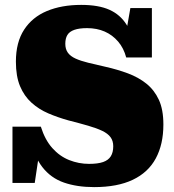

<svg xmlns="http://www.w3.org/2000/svg" viewBox="-20 -748 710 785"><path d="M344 -78Q380 -78 401.5 -85.5Q423 -93 433 -109Q443 -125 443 -150Q443 -172 432 -187Q421 -202 398 -213Q375 -224 340.5 -234Q306 -244 259 -256Q216 -268 177.5 -284.5Q139 -301 109 -328Q79 -355 62 -395.5Q45 -436 45 -496Q45 -575 78.5 -626.5Q112 -678 172 -703Q232 -728 312 -728Q383 -728 427.5 -708Q472 -688 497.5 -647Q523 -606 538 -541L490 -583L513 -715H601V-513H496Q486 -551 463 -578Q440 -605 408 -619Q376 -633 336 -633Q304 -633 284 -626Q264 -619 255.5 -605Q247 -591 247 -569Q247 -547 257.5 -532.5Q268 -518 289 -508.5Q310 -499 340.5 -491.5Q371 -484 411 -475Q460 -464 503 -448Q546 -432 578.5 -406Q611 -380 629.5 -340Q648 -300 648 -239Q648 -158 617 -100.5Q586 -43 523 -13Q460 17 365 17Q295 17 241.5 -1.5Q188 -20 153 -65Q118 -110 102 -190L145 -154L122 0H31V-230H147Q164 -176 194 -142.5Q224 -109 263 -93.5Q302 -78 344 -78Z"/></svg>

Font: Roboto Serif 20pt Black
Style: Regular
Weight: 900
Version: Version 1.008